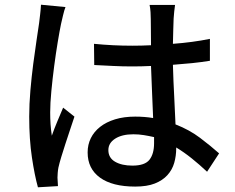

<svg xmlns="http://www.w3.org/2000/svg" viewBox="-20 -760 996 815"><path d="M258 -730Q253 -718 247.5 -694.5Q242 -671 239 -658Q233 -629 225 -581Q217 -533 210 -479.5Q203 -426 198 -373.5Q193 -321 193 -283Q193 -258 194.5 -234Q196 -210 200 -184Q210 -213 223.5 -245Q237 -277 248 -303L296 -265Q287 -238 277 -208Q267 -178 257.5 -149Q248 -120 240 -93.5Q232 -67 228 -49Q226 -39 225 -26.5Q224 -14 224 -6Q225 2 225 11.5Q225 21 226 30L141 35Q127 -15 115.5 -91.5Q104 -168 104 -265Q104 -318 109 -376Q114 -434 121 -488Q128 -542 135 -588Q142 -634 146 -662Q148 -679 150.5 -700Q153 -721 154 -740ZM634 -178Q612 -183 590.5 -186.5Q569 -190 546 -190Q498 -190 469 -171.5Q440 -153 440 -123Q440 -90 468.5 -73.5Q497 -57 542 -57Q595 -57 614.5 -82Q634 -107 634 -152ZM859 -31Q826 -62 793.5 -88Q761 -114 728 -134V-131Q728 -98 719.5 -68.5Q711 -39 690.5 -16.5Q670 6 637 19Q604 32 554 32Q457 32 404.5 -6Q352 -44 352 -113Q352 -146 365.5 -173.5Q379 -201 405 -221.5Q431 -242 468.5 -253.5Q506 -265 554 -265Q594 -265 630 -259Q628 -309 625.5 -366.5Q623 -424 621 -480Q601 -479 581 -478.5Q561 -478 541 -478Q500 -478 461 -480Q422 -482 380 -484L379 -574Q420 -570 460 -568Q500 -566 542 -566Q562 -566 581.5 -566.5Q601 -567 621 -568Q621 -603 620.5 -632Q620 -661 620 -679Q620 -691 619 -708Q618 -725 615 -739H723Q719 -711 717 -681Q716 -663 715.5 -634.5Q715 -606 714 -574Q797 -580 871 -595V-502Q834 -496 795 -492Q756 -488 714 -485Q716 -413 719.5 -350Q723 -287 725 -232Q784 -209 829 -175Q874 -141 910 -109Z"/></svg>

Font: Kinto Sans Med
Style: Regular
Weight: 500
Designer: Authors: Ryoko NISHIZUKA  (kana & ideographs); Paul D. Hunt (Latin, Greek & Cyrillic); Wenlong ZHANG  (bopomofo); Sandol
Foundry: Adobe Systems Incorporated, ookami Inc.
Version: Version 0.001